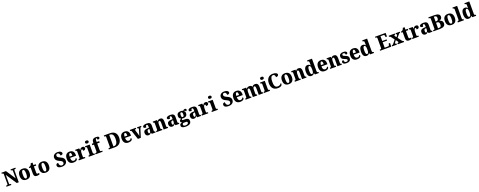

<svg xmlns="http://www.w3.org/2000/svg" viewBox="526 -4873 22955 9207"><g transform="rotate(-20 12003.5 -269.0)"><path d="M23 0H271V-56H235C201 -56 185 -63 185 -119V-547L546 0H650V-595C650 -643 671 -658 701 -658H736V-714H489V-658H524C552 -658 574 -645 574 -599V-228L255 -714H23V-658H57C85 -658 109 -651 109 -599V-119C109 -63 86 -56 50 -56H23Z M1039 10C1207 10 1294 -82 1294 -270C1294 -458 1199 -550 1042 -550C875 -550 788 -458 788 -270C788 -82 883 10 1039 10ZM1041 -56C979 -56 956 -130 956 -270C956 -411 978 -483 1040 -483C1103 -483 1126 -411 1126 -270C1126 -130 1104 -56 1041 -56Z M1578 10C1648 10 1696 -7 1718 -18V-88C1698 -83 1673 -79 1648 -79C1604 -79 1591 -105 1591 -163V-467H1709V-536H1591V-660H1498C1489 -616 1473 -584 1455 -565C1437 -544 1404 -520 1355 -519V-467H1425V-149C1425 -31 1482 10 1578 10Z M2028 10C2196 10 2283 -82 2283 -270C2283 -458 2188 -550 2031 -550C1864 -550 1777 -458 1777 -270C1777 -82 1872 10 2028 10ZM2030 -56C1968 -56 1945 -130 1945 -270C1945 -411 1967 -483 2029 -483C2092 -483 2115 -411 2115 -270C2115 -130 2093 -56 2030 -56Z M2858 10C3019 10 3122 -77 3122 -206C3122 -304 3077 -370 2941 -428C2807 -485 2779 -524 2779 -574C2779 -632 2816 -661 2867 -661C2935 -661 2971 -586 2971 -519C3062 -519 3096 -553 3096 -601C3096 -661 3031 -724 2886 -724C2748 -724 2643 -648 2643 -525C2643 -431 2685 -361 2822 -301C2924 -257 2984 -223 2984 -156C2984 -100 2944 -52 2876 -52C2806 -52 2739 -106 2738 -229C2679 -229 2624 -205 2624 -129C2624 -70 2670 10 2858 10Z M3447 10C3591 10 3647 -54 3647 -108C3647 -132 3631 -148 3610 -155C3589 -105 3552 -67 3488 -67C3406 -67 3363 -125 3361 -256H3666V-308C3666 -467 3579 -550 3436 -550C3282 -550 3194 -453 3194 -265C3194 -91 3277 10 3447 10ZM3502 -322H3363C3364 -426 3394 -482 3440 -482C3484 -482 3502 -423 3502 -322Z M3715 0H4046V-56H4014C3978 -56 3954 -64 3954 -123V-276C3954 -356 3978 -446 4026 -446C4061 -446 4068 -416 4068 -361C4148 -361 4198 -390 4198 -456C4198 -509 4168 -548 4096 -548C4022 -548 3981 -514 3951 -440H3946L3927 -536H3722V-480H3726C3767 -480 3788 -471 3788 -412V-128C3788 -65 3762 -56 3719 -56H3715Z M4376 -624C4426 -624 4468 -649 4468 -698C4468 -749 4426 -772 4376 -772C4325 -772 4286 -749 4286 -698C4286 -649 4325 -624 4376 -624ZM4225 0H4536V-56H4526C4489 -56 4463 -71 4463 -127V-536H4221V-480H4237C4272 -480 4298 -465 4298 -413V-128C4298 -71 4273 -56 4236 -56H4225Z M4569 0H4930V-56H4883C4857 -56 4820 -63 4820 -119V-462H4948V-536H4820V-590C4820 -679 4836 -709 4865 -709C4894 -709 4901 -653 4901 -623C4992 -623 5015 -657 5015 -695C5015 -730 4988 -769 4857 -769C4712 -769 4655 -695 4655 -569V-536H4573V-462H4655V-119C4655 -63 4614 -56 4593 -56H4569Z M5246 0H5564C5788 0 5906 -154 5906 -373C5906 -600 5777 -714 5564 -714H5246V-658H5282C5312 -658 5332 -643 5332 -601V-114C5332 -76 5315 -56 5289 -56H5246ZM5542 -65H5502V-650H5543C5661 -650 5725 -563 5725 -373C5725 -184 5661 -65 5542 -65Z M6251 10C6395 10 6451 -54 6451 -108C6451 -132 6435 -148 6414 -155C6393 -105 6356 -67 6292 -67C6210 -67 6167 -125 6165 -256H6470V-308C6470 -467 6383 -550 6240 -550C6086 -550 5998 -453 5998 -265C5998 -91 6081 10 6251 10ZM6306 -322H6167C6168 -426 6198 -482 6244 -482C6288 -482 6306 -423 6306 -322Z M6582 -434 6729 0H6877L7007 -409C7024 -465 7037 -480 7063 -480H7085V-536H6878V-480H6895C6925 -480 6937 -466 6937 -449C6937 -431 6933 -417 6927 -396L6867 -196C6858 -168 6850 -135 6845 -110C6840 -142 6831 -177 6817 -218L6757 -406C6753 -419 6749 -434 6749 -449C6749 -469 6760 -480 6789 -480H6818V-536H6512V-480C6554 -480 6569 -471 6582 -434Z M7271 10C7340 10 7366 -11 7408 -64H7417L7439 0H7633V-56H7630C7588 -56 7574 -72 7574 -126V-380C7574 -505 7504 -550 7366 -550C7255 -550 7163 -519 7163 -446C7163 -397 7206 -378 7297 -378C7297 -448 7315 -486 7353 -486C7393 -486 7408 -448 7408 -374V-320L7332 -317C7192 -312 7124 -263 7124 -154C7124 -42 7190 10 7271 10ZM7336 -65C7306 -65 7293 -95 7293 -150C7293 -221 7313 -257 7375 -262L7409 -265V-191C7409 -115 7380 -65 7336 -65Z M7675 0H7978V-56H7974C7933 -56 7912 -65 7912 -121V-306C7912 -387 7929 -460 7983 -460C8030 -460 8043 -410 8043 -325V0H8270V-56H8266C8224 -56 8208 -65 8208 -126V-357C8208 -492 8155 -550 8055 -550C7977 -550 7939 -516 7913 -467H7909L7896 -536H7680V-480H7684C7725 -480 7746 -471 7746 -416V-124C7746 -65 7722 -56 7680 -56H7675Z M8480 10C8549 10 8575 -11 8617 -64H8626L8648 0H8842V-56H8839C8797 -56 8783 -72 8783 -126V-380C8783 -505 8713 -550 8575 -550C8464 -550 8372 -519 8372 -446C8372 -397 8415 -378 8506 -378C8506 -448 8524 -486 8562 -486C8602 -486 8617 -448 8617 -374V-320L8541 -317C8401 -312 8333 -263 8333 -154C8333 -42 8399 10 8480 10ZM8545 -65C8515 -65 8502 -95 8502 -150C8502 -221 8522 -257 8584 -262L8618 -265V-191C8618 -115 8589 -65 8545 -65Z M9091 234C9282 234 9373 161 9373 41C9373 -56 9312 -112 9183 -112H9072C9046 -112 9028 -121 9028 -143C9028 -165 9045 -186 9059 -193C9070 -190 9100 -188 9113 -188C9257 -188 9321 -262 9321 -370C9321 -428 9297 -467 9267 -494C9276 -499 9286 -504 9300 -504C9314 -504 9333 -491 9333 -459C9385 -459 9402 -489 9402 -522C9402 -554 9379 -582 9337 -582C9288 -582 9259 -554 9231 -523C9198 -541 9162 -550 9113 -550C8967 -550 8902 -483 8902 -365C8902 -280 8949 -229 9010 -209C8954 -178 8916 -148 8916 -103C8916 -55 8955 -32 8992 -17C8914 -10 8862 33 8862 100C8862 188 8938 234 9091 234ZM9111 -250C9059 -250 9046 -298 9046 -364C9046 -433 9059 -487 9111 -487C9165 -487 9176 -435 9176 -365C9176 -297 9165 -250 9111 -250ZM9094 172C9032 172 8988 148 8988 99C8988 40 9032 23 9063 23H9179C9224 23 9246 45 9246 80C9246 137 9193 172 9094 172Z M9589 10C9658 10 9684 -11 9726 -64H9735L9757 0H9951V-56H9948C9906 -56 9892 -72 9892 -126V-380C9892 -505 9822 -550 9684 -550C9573 -550 9481 -519 9481 -446C9481 -397 9524 -378 9615 -378C9615 -448 9633 -486 9671 -486C9711 -486 9726 -448 9726 -374V-320L9650 -317C9510 -312 9442 -263 9442 -154C9442 -42 9508 10 9589 10ZM9654 -65C9624 -65 9611 -95 9611 -150C9611 -221 9631 -257 9693 -262L9727 -265V-191C9727 -115 9698 -65 9654 -65Z M9991 0H10322V-56H10290C10254 -56 10230 -64 10230 -123V-276C10230 -356 10254 -446 10302 -446C10337 -446 10344 -416 10344 -361C10424 -361 10474 -390 10474 -456C10474 -509 10444 -548 10372 -548C10298 -548 10257 -514 10227 -440H10222L10203 -536H9998V-480H10002C10043 -480 10064 -471 10064 -412V-128C10064 -65 10038 -56 9995 -56H9991Z M10652 -624C10702 -624 10744 -649 10744 -698C10744 -749 10702 -772 10652 -772C10601 -772 10562 -749 10562 -698C10562 -649 10601 -624 10652 -624ZM10501 0H10812V-56H10802C10765 -56 10739 -71 10739 -127V-536H10497V-480H10513C10548 -480 10574 -465 10574 -413V-128C10574 -71 10549 -56 10512 -56H10501Z M11364 10C11525 10 11628 -77 11628 -206C11628 -304 11583 -370 11447 -428C11313 -485 11285 -524 11285 -574C11285 -632 11322 -661 11373 -661C11441 -661 11477 -586 11477 -519C11568 -519 11602 -553 11602 -601C11602 -661 11537 -724 11392 -724C11254 -724 11149 -648 11149 -525C11149 -431 11191 -361 11328 -301C11430 -257 11490 -223 11490 -156C11490 -100 11450 -52 11382 -52C11312 -52 11245 -106 11244 -229C11185 -229 11130 -205 11130 -129C11130 -70 11176 10 11364 10Z M11953 10C12097 10 12153 -54 12153 -108C12153 -132 12137 -148 12116 -155C12095 -105 12058 -67 11994 -67C11912 -67 11869 -125 11867 -256H12172V-308C12172 -467 12085 -550 11942 -550C11788 -550 11700 -453 11700 -265C11700 -91 11783 10 11953 10ZM12008 -322H11869C11870 -426 11900 -482 11946 -482C11990 -482 12008 -423 12008 -322Z M12223 0H12526V-56H12523C12481 -56 12460 -65 12460 -121V-306C12460 -387 12480 -459 12532 -459C12580 -459 12595 -410 12595 -325V0H12822V-56H12818C12776 -56 12760 -65 12760 -126V-318C12760 -394 12781 -459 12832 -459C12880 -459 12897 -410 12897 -325V0H13124V-56H13121C13079 -56 13062 -65 13062 -126V-357C13062 -492 13004 -550 12902 -550C12824 -550 12777 -517 12753 -467H12749C12727 -524 12681 -550 12613 -550C12527 -550 12487 -517 12461 -467H12456L12444 -536H12226V-484H12230C12271 -484 12295 -475 12295 -419V-124C12295 -65 12271 -56 12229 -56H12223Z M13311 -624C13361 -624 13403 -649 13403 -698C13403 -749 13361 -772 13311 -772C13260 -772 13221 -749 13221 -698C13221 -649 13260 -624 13311 -624ZM13160 0H13471V-56H13461C13424 -56 13398 -71 13398 -127V-536H13156V-480H13172C13207 -480 13233 -465 13233 -413V-128C13233 -71 13208 -56 13171 -56H13160Z M13871 10C14050 10 14097 -70 14097 -128C14097 -143 14091 -163 14082 -172C14050 -126 13998 -72 13900 -72C13768 -72 13720 -159 13720 -358C13720 -548 13755 -657 13864 -657C13940 -657 13965 -583 13965 -516C14053 -516 14097 -555 14097 -606C14097 -672 14022 -724 13873 -724C13654 -724 13540 -575 13540 -358C13540 -137 13651 10 13871 10Z M14428 10C14596 10 14683 -82 14683 -270C14683 -458 14588 -550 14431 -550C14264 -550 14177 -458 14177 -270C14177 -82 14272 10 14428 10ZM14430 -56C14368 -56 14345 -130 14345 -270C14345 -411 14367 -483 14429 -483C14492 -483 14515 -411 14515 -270C14515 -130 14493 -56 14430 -56Z M14739 0H15042V-56H15038C14997 -56 14976 -65 14976 -121V-306C14976 -387 14993 -460 15047 -460C15094 -460 15107 -410 15107 -325V0H15334V-56H15330C15288 -56 15272 -65 15272 -126V-357C15272 -492 15219 -550 15119 -550C15041 -550 15003 -516 14977 -467H14973L14960 -536H14744V-480H14748C14789 -480 14810 -471 14810 -416V-124C14810 -65 14786 -56 14744 -56H14739Z M15587 10C15660 10 15704 -22 15732 -75H15737L15766 0H15964V-56H15956C15911 -56 15887 -72 15887 -134V-760H15638V-704H15646C15687 -704 15721 -697 15721 -643V-588C15721 -550 15721 -506 15723 -476H15719C15692 -517 15654 -548 15585 -548C15465 -548 15396 -460 15396 -267C15396 -75 15465 10 15587 10ZM15638 -67C15584 -67 15563 -133 15563 -268C15563 -400 15584 -473 15638 -473C15702 -473 15721 -400 15721 -269C15721 -135 15702 -67 15638 -67Z M16273 10C16417 10 16473 -54 16473 -108C16473 -132 16457 -148 16436 -155C16415 -105 16378 -67 16314 -67C16232 -67 16189 -125 16187 -256H16492V-308C16492 -467 16405 -550 16262 -550C16108 -550 16020 -453 16020 -265C16020 -91 16103 10 16273 10ZM16328 -322H16189C16190 -426 16220 -482 16266 -482C16310 -482 16328 -423 16328 -322Z M16543 0H16846V-56H16842C16801 -56 16780 -65 16780 -121V-306C16780 -387 16797 -460 16851 -460C16898 -460 16911 -410 16911 -325V0H17138V-56H17134C17092 -56 17076 -65 17076 -126V-357C17076 -492 17023 -550 16923 -550C16845 -550 16807 -516 16781 -467H16777L16764 -536H16548V-480H16552C16593 -480 16614 -471 16614 -416V-124C16614 -65 16590 -56 16548 -56H16543Z M17383 10C17523 10 17597 -59 17597 -166C17597 -266 17533 -305 17433 -340C17346 -370 17320 -388 17320 -429C17320 -466 17348 -486 17391 -486C17442 -486 17480 -450 17480 -385C17546 -385 17576 -408 17576 -453C17576 -501 17527 -549 17405 -549C17278 -549 17194 -496 17194 -385C17194 -287 17248 -246 17359 -208C17438 -180 17472 -161 17472 -120C17472 -83 17448 -54 17386 -54C17321 -54 17279 -94 17279 -181C17230 -181 17188 -161 17188 -105C17188 -39 17237 10 17383 10Z M17916 10C18060 10 18116 -54 18116 -108C18116 -132 18100 -148 18079 -155C18058 -105 18021 -67 17957 -67C17875 -67 17832 -125 17830 -256H18135V-308C18135 -467 18048 -550 17905 -550C17751 -550 17663 -453 17663 -265C17663 -91 17746 10 17916 10ZM17971 -322H17832C17833 -426 17863 -482 17909 -482C17953 -482 17971 -423 17971 -322Z M18401 10C18474 10 18518 -22 18546 -75H18551L18580 0H18778V-56H18770C18725 -56 18701 -72 18701 -134V-760H18452V-704H18460C18501 -704 18535 -697 18535 -643V-588C18535 -550 18535 -506 18537 -476H18533C18506 -517 18468 -548 18399 -548C18279 -548 18210 -460 18210 -267C18210 -75 18279 10 18401 10ZM18452 -67C18398 -67 18377 -133 18377 -268C18377 -400 18398 -473 18452 -473C18516 -473 18535 -400 18535 -269C18535 -135 18516 -67 18452 -67Z M19089 0H19657L19664 -187H19592L19585 -139C19578 -95 19559 -64 19515 -64H19345V-342H19567V-405H19345V-650H19488C19534 -650 19550 -626 19555 -575L19559 -527H19632L19629 -714H19089V-658H19128C19153 -658 19175 -651 19175 -600V-109C19175 -74 19159 -56 19130 -56H19089Z M19701 0H19946V-56H19942C19901 -56 19885 -67 19885 -89C19885 -105 19896 -121 19907 -137L19967 -222L20017 -158C20048 -119 20052 -104 20052 -89C20052 -67 20034 -56 19996 -56H19992V0H20313V-56H20301C20277 -56 20255 -71 20226 -109L20089 -292L20187 -415C20228 -466 20243 -480 20279 -480H20288V-536H20070V-480H20073C20099 -480 20116 -474 20116 -450C20116 -432 20104 -416 20090 -396L20051 -342L20002 -405C19987 -425 19981 -437 19981 -451C19981 -467 19990 -480 20029 -480H20032V-536H19719V-480H19731C19760 -480 19785 -462 19812 -427L19930 -270L19811 -120C19772 -72 19755 -56 19710 -56H19701Z M20564 10C20634 10 20682 -7 20704 -18V-88C20684 -83 20659 -79 20634 -79C20590 -79 20577 -105 20577 -163V-467H20695V-536H20577V-660H20484C20475 -616 20459 -584 20441 -565C20423 -544 20390 -520 20341 -519V-467H20411V-149C20411 -31 20468 10 20564 10Z M20735 0H21066V-56H21034C20998 -56 20974 -64 20974 -123V-276C20974 -356 20998 -446 21046 -446C21081 -446 21088 -416 21088 -361C21168 -361 21218 -390 21218 -456C21218 -509 21188 -548 21116 -548C21042 -548 21001 -514 20971 -440H20966L20947 -536H20742V-480H20746C20787 -480 20808 -471 20808 -412V-128C20808 -65 20782 -56 20739 -56H20735Z M21399 10C21468 10 21494 -11 21536 -64H21545L21567 0H21761V-56H21758C21716 -56 21702 -72 21702 -126V-380C21702 -505 21632 -550 21494 -550C21383 -550 21291 -519 21291 -446C21291 -397 21334 -378 21425 -378C21425 -448 21443 -486 21481 -486C21521 -486 21536 -448 21536 -374V-320L21460 -317C21320 -312 21252 -263 21252 -154C21252 -42 21318 10 21399 10ZM21464 -65C21434 -65 21421 -95 21421 -150C21421 -221 21441 -257 21503 -262L21537 -265V-191C21537 -115 21508 -65 21464 -65Z M21810 0H22136C22326 0 22418 -65 22418 -197C22418 -303 22350 -359 22254 -376V-381C22328 -401 22391 -448 22391 -539C22391 -664 22292 -714 22108 -714H21810V-658H21850C21872 -658 21897 -647 21897 -600V-115C21897 -75 21882 -56 21853 -56H21810ZM22100 -406H22067V-650H22098C22173 -650 22213 -621 22213 -531C22213 -442 22177 -406 22100 -406ZM22123 -64H22067V-342H22125C22201 -342 22236 -296 22236 -200C22236 -99 22197 -64 22123 -64Z M22743 10C22911 10 22998 -82 22998 -270C22998 -458 22903 -550 22746 -550C22579 -550 22492 -458 22492 -270C22492 -82 22587 10 22743 10ZM22745 -56C22683 -56 22660 -130 22660 -270C22660 -411 22682 -483 22744 -483C22807 -483 22830 -411 22830 -270C22830 -130 22808 -56 22745 -56Z M23056 0H23368V-56H23357C23321 -56 23295 -71 23295 -127V-760H23056V-704H23067C23087 -704 23129 -697 23129 -645V-127C23129 -71 23103 -56 23067 -56H23056Z M23615 10C23688 10 23732 -22 23760 -75H23765L23794 0H23992V-56H23984C23939 -56 23915 -72 23915 -134V-760H23666V-704H23674C23715 -704 23749 -697 23749 -643V-588C23749 -550 23749 -506 23751 -476H23747C23720 -517 23682 -548 23613 -548C23493 -548 23424 -460 23424 -267C23424 -75 23493 10 23615 10ZM23666 -67C23612 -67 23591 -133 23591 -268C23591 -400 23612 -473 23666 -473C23730 -473 23749 -400 23749 -269C23749 -135 23730 -67 23666 -67Z"/></g></svg>

Font: Noto Serif Devanagari SemiCondensed ExtraBold
Style: Regular
Weight: 800
Width: 4
Designer: Universal Thirst, Indian Type Foundry and the Monotype Design Team
Foundry: Monotype Imaging Inc.
Version: Version 2.004